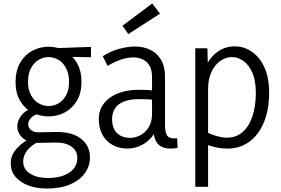

<svg xmlns="http://www.w3.org/2000/svg" viewBox="-20 -848 1623 1110"><path d="M379 -374Q379 -422 362 -454Q345 -486 318 -502Q291 -518 260 -518Q231 -518 203.5 -502Q176 -486 159 -454Q142 -422 142 -374Q142 -329 159.5 -297.5Q177 -266 204 -250.5Q231 -235 261 -235Q292 -235 318.5 -250.5Q345 -266 362 -297Q379 -328 379 -374ZM451 -374Q451 -310 424.5 -265.5Q398 -221 354.5 -198Q311 -175 261 -175Q210 -175 166.5 -197.5Q123 -220 96.5 -264.5Q70 -309 70 -373Q70 -440 96.5 -485.5Q123 -531 167 -554.5Q211 -578 261 -578Q312 -578 355 -554Q398 -530 424.5 -484.5Q451 -439 451 -374ZM506 -577V-517L356 -520L261 -568ZM177 -60 206 -31Q161 -8 137.5 21.5Q114 51 114 86Q114 130 153.5 155.5Q193 181 257 181Q334 181 380.5 150Q427 119 427 65Q427 24 393 -0.5Q359 -25 299 -24L202 -22Q163 -21 135.5 -34.5Q108 -48 94 -70Q80 -92 80 -117Q80 -151 105 -182.5Q130 -214 182 -227L200 -189Q171 -181 157 -164Q143 -147 143 -130Q143 -110 159 -96.5Q175 -83 202 -83L305 -85Q398 -86 449 -45.5Q500 -5 500 61Q500 113 470 154Q440 195 384.5 218.5Q329 242 251 242Q190 242 143 224Q96 206 69 173.5Q42 141 42 96Q42 49 77 10Q112 -29 177 -60Z M866 -115 888 -110Q873 -70 845.5 -43Q818 -16 784.5 -2.5Q751 11 718 11Q670 11 632.5 -9Q595 -29 573 -67.5Q551 -106 551 -161Q551 -235 614 -282Q677 -329 788 -329Q815 -329 840 -327.5Q865 -326 888 -321V-268Q863 -272 840.5 -273.5Q818 -275 789 -275Q729 -275 694 -260Q659 -245 643.5 -219Q628 -193 628 -161Q628 -107 656 -79Q684 -51 734 -51Q761 -51 790 -65.5Q819 -80 839 -111Q859 -142 859 -191V-401Q859 -461 828.5 -488.5Q798 -516 750 -516Q716 -516 678 -503Q640 -490 602 -467L574 -523Q617 -551 667 -565Q717 -579 761 -579Q810 -579 849 -560Q888 -541 911 -502.5Q934 -464 934 -405V-127Q934 -86 944.5 -67Q955 -48 987 -48Q991 -48 995 -48Q999 -48 1004 -49L1007 7Q997 9 987 10Q977 11 968 11Q914 11 890 -19.5Q866 -50 866 -115ZM722 -651 688 -699 860 -828 905 -769Z M1109 232V-569H1179L1183 -421L1152 -420Q1179 -501 1227 -540.5Q1275 -580 1337 -580Q1392 -580 1437.5 -548Q1483 -516 1509.5 -456.5Q1536 -397 1536 -312Q1536 -216 1506.5 -143Q1477 -70 1422.5 -29.5Q1368 11 1295 11Q1247 11 1200 -3.5Q1153 -18 1117 -39L1180 -81Q1207 -68 1237.5 -60Q1268 -52 1291 -52Q1345 -52 1382.5 -84.5Q1420 -117 1439.5 -176Q1459 -235 1459 -311Q1459 -382 1439 -427.5Q1419 -473 1387.5 -495.5Q1356 -518 1321 -518Q1286 -518 1254.5 -496.5Q1223 -475 1203 -433.5Q1183 -392 1183 -332V232Z"/></svg>

Font: Yaldevi
Style: Regular
Weight: 400
Designer: Sol Matas, Rajitha Manaperi, Kosala Senevirathne
Foundry: Mooniak
Version: Version 1.100